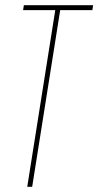

<svg xmlns="http://www.w3.org/2000/svg" viewBox="-20 -720 379 740"><path d="M336 -681H212L104 0H85L193 -681H69L72 -700H339Z"/></svg>

Font: Georama Condensed Thin
Style: Italic
Weight: 100
Width: 3
Italic angle: -9°
Designer: Jean-Baptiste Levee
Foundry: Production Type
Version: Version 1.000